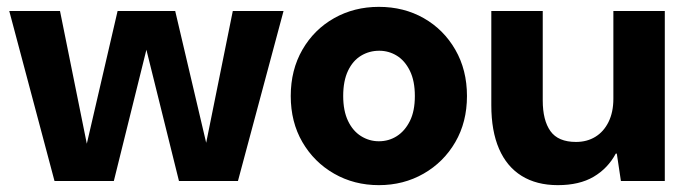

<svg xmlns="http://www.w3.org/2000/svg" viewBox="-20 -528 2005 560"><path d="M139 0 7 -496H155L236 -95H230L323 -496H491L585 -96L578 -95L659 -496H807L674 0H502L403 -399H411L312 0Z M1085 12Q1013 12 954.5 -21.5Q896 -55 862 -113.5Q828 -172 828 -248Q828 -324 862 -383Q896 -442 954.5 -475Q1013 -508 1085 -508Q1158 -508 1216 -475Q1274 -442 1308 -383Q1342 -324 1342 -248Q1342 -172 1308 -113.5Q1274 -55 1215.5 -21.5Q1157 12 1085 12ZM1085 -116Q1114 -116 1137.5 -131Q1161 -146 1175.5 -175Q1190 -204 1190 -248Q1190 -292 1175.5 -321.5Q1161 -351 1137.5 -365.5Q1114 -380 1086 -380Q1057 -380 1033 -365.5Q1009 -351 995 -321.5Q981 -292 981 -248Q981 -205 995 -175.5Q1009 -146 1033 -131Q1057 -116 1085 -116Z M1607 12Q1545 12 1501.5 -15Q1458 -42 1435.5 -94Q1413 -146 1413 -221V-496H1563V-235Q1563 -177 1585.5 -145.5Q1608 -114 1660 -114Q1692 -114 1716.5 -129Q1741 -144 1755 -172.5Q1769 -201 1769 -240V-496H1919V0H1791L1779 -80H1776Q1753 -37 1711.5 -12.5Q1670 12 1607 12Z"/></svg>

Font: DM Sans 9pt 36pt Black
Style: Regular
Weight: 900
Version: Version 4.004;gftools[0.9.30]